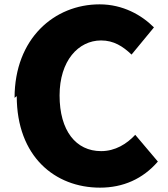

<svg xmlns="http://www.w3.org/2000/svg" viewBox="-20 -796 773 883"><path d="M57 -354C57 -76 233 67 440 67C546 67 637 27 706 -53L602 -176C563 -134 510 -101 445 -101C329 -101 254 -195 254 -357C254 -516 340 -610 445 -610C503 -610 545 -583 585 -545L688 -670C631 -727 545 -776 438 -776C230 -776 47 -619 47 -346Z"/></svg>

Font: GenEiGothic-pro-Heavy
Style: Bold
Weight: 900
Designer: Ryoko NISHIZUKA (kana & ideographs); Paul D. Hunt (Latin, Greek & Cyrillic); Wenlong ZHANG (bopomofo); Sandoll Communica
Foundry: Adobe Systems Incorporated; o_tamon
Version: Version 1.000.140830